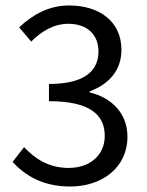

<svg xmlns="http://www.w3.org/2000/svg" viewBox="-20 -670 537 702"><path d="M236 12C353 12 446 -57 446 -170C446 -258 385 -314 308 -332V-336C377 -362 424 -411 424 -488C424 -591 344 -650 233 -650C158 -650 99 -616 50 -570L94 -518C132 -556 177 -583 230 -583C298 -583 340 -544 340 -482C340 -415 295 -363 159 -363V-300C311 -300 363 -249 363 -173C363 -102 308 -56 231 -56C156 -56 106 -92 68 -132L26 -78C69 -31 134 12 236 12Z"/></svg>

Font: Giro Sans Regular
Style: Regular
Weight: 400
Designer: Paul D. Hunt
Foundry: Adobe Systems Incorporated
Version: Version 1.000;PS 1.0;hotconv 1.0.88;makeotf.lib2.5.647800